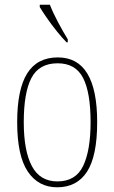

<svg xmlns="http://www.w3.org/2000/svg" viewBox="-20 -786 486 816"><path d="M223 10Q143 10 98 -57Q53 -124 53 -267Q53 -406 95.5 -474Q138 -542 226 -542Q393 -542 393 -267Q393 -123 350 -56.5Q307 10 223 10ZM224 -15Q302 -15 333.5 -81Q365 -147 365 -267Q365 -393 333 -455Q301 -517 225 -517Q146 -517 113.5 -454.5Q81 -392 81 -267Q81 -145 115.5 -80Q150 -15 224 -15ZM263 -606Q245 -624 222 -652.5Q199 -681 179 -710Q159 -739 149 -756V-766H192Q205 -732 227.5 -690Q250 -648 268 -619V-606Z"/></svg>

Font: Noto Serif Tamil Condensed Thin
Style: Regular
Weight: 100
Width: 3
Designer: Indian Type Foundry, Tom Grace, and the Monotype Design Team
Foundry: Monotype Imaging Inc.
Version: Version 2.004; ttfautohint (v1.8.4.7-5d5b)